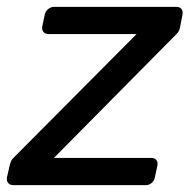

<svg xmlns="http://www.w3.org/2000/svg" viewBox="-39 -540 565 560"><path d="M0.2 0Q-10 0 -15.3 -6.4Q-20.6 -12.7 -18.6 -22.9L-10.6 -58.3Q-8.6 -66.2 -6.2 -71.1Q-3.8 -75.9 1 -80.3L359.3 -440.6H102.9Q92.8 -440.6 87.6 -447Q82.4 -453.4 84.4 -463.6L91.5 -497.1Q93.5 -507.3 101.5 -513.6Q109.4 -520 119.6 -520H475.5Q485.7 -520 490.5 -513.6Q495.2 -507.3 493.2 -497.1L485.9 -459.6Q484.4 -448.3 473.9 -438.8L118.3 -79.4H402.2Q412.4 -79.4 417.2 -73Q422.1 -66.6 419.9 -56.4L412.8 -22.9Q410.8 -12.7 403.3 -6.4Q395.9 0 385.7 0Z"/></svg>

Font: Rubik Light
Style: Italic
Weight: 300
Italic angle: -12°
Designer: Hubert and Fischer
Foundry: Hubert and Fischer
Version: Version 2.300;gftools[0.9.30]